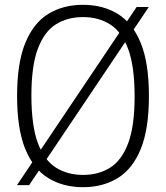

<svg xmlns="http://www.w3.org/2000/svg" viewBox="-20 -769 690 798"><path d="M325 9Q242.5 9 180.8 -28.8Q119 -66.5 85 -149.8Q51 -233 51 -370Q51 -507 85 -590.2Q119 -673.5 180.8 -711.2Q242.5 -749 325 -749Q408 -749 469.5 -711.2Q531 -673.5 565 -590.2Q599 -507 599 -370Q599 -233 565 -149.8Q531 -66.5 469.2 -28.8Q407.5 9 325 9ZM325 -42Q389.5 -42 437.8 -72.2Q486 -102.5 512.8 -173.8Q539.5 -245 539.5 -367.5Q539.5 -493 512.8 -565Q486 -637 437.8 -667.5Q389.5 -698 325 -698Q260.5 -698 212.2 -667.8Q164 -637.5 137.2 -566.2Q110.5 -495 110.5 -372.5Q110.5 -247 137.2 -175Q164 -103 212.2 -72.5Q260.5 -42 325 -42ZM101 0.5H50.5L548 -740H598.5Z"/></svg>

Font: Encode Sans Semi Condensed Light
Style: Regular
Weight: 300
Width: 4
Designer: Multiple Designers
Foundry: Impallari Type
Version: Version 3.000; ttfautohint (v1.8.3) -l 8 -r 50 -G 200 -x 14 